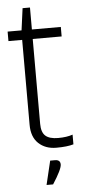

<svg xmlns="http://www.w3.org/2000/svg" viewBox="-58 -699 399 906"><g transform="rotate(-5 141.5 -246.5)"><path d="M175 61Q200 61 200 83.5Q200 106 156 174H125L152 61ZM120 -667V-563H257V-518H120V-116Q120 -76 139 -59Q158 -42 199 -42Q240 -42 268 -52V-6Q238 3 186.5 3Q135 3 102.5 -27.5Q70 -58 70 -116V-518H5V-563H71L85 -667Z"/></g></svg>

Font: Khand Light
Style: Regular
Weight: 300
Designer: Devanagari: Sanchit Sawaria, Jyotish Sonowal; Latin: Satya Rajpurohit
Foundry: Indian Type Foundry
Version: Version 1.101;PS 1.0;hotconv 1.0.78;makeotf.lib2.5.61930; tt